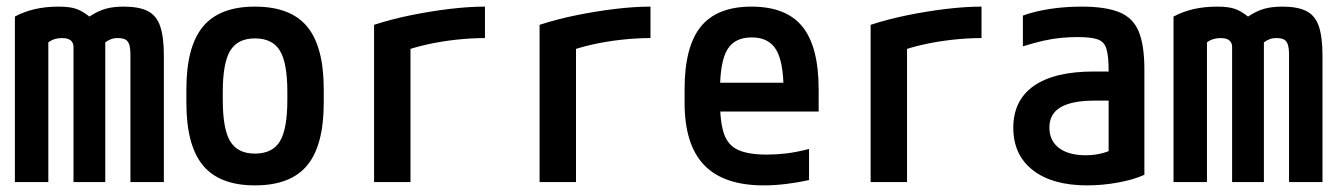

<svg xmlns="http://www.w3.org/2000/svg" viewBox="-20 -550 4040 580"><path d="M25 0V-500Q53 -515 85.5 -522.5Q118 -530 157 -530Q190 -530 209.5 -523.5Q229 -517 250 -500Q276 -517 299 -523.5Q322 -530 354 -530Q400 -530 426.5 -516.5Q453 -503 464 -470.5Q475 -438 475 -382V0H374V-383Q374 -404 370.5 -415Q367 -426 359 -430.5Q351 -435 335 -435Q324 -435 315 -431.5Q306 -428 298 -422V0H202V-408Q202 -417 198 -423Q194 -429 186.5 -432Q179 -435 167 -435Q143 -435 126 -422V0Z M750 10Q643 10 593 -50.5Q543 -111 543 -240V-280Q543 -409 593 -469.5Q643 -530 750 -530Q858 -530 908 -469.5Q958 -409 958 -280V-240Q958 -111 908 -50.5Q858 10 750 10ZM750 -86Q803 -86 825.5 -123Q848 -160 848 -248V-273Q848 -360 825.5 -397Q803 -434 750 -434Q698 -434 675.5 -397Q653 -360 653 -273V-248Q653 -160 675.5 -123Q698 -86 750 -86Z M1110 -475Q1162 -492 1221 -504Q1280 -516 1338 -523Q1396 -530 1445 -530V-435Q1403 -435 1357.5 -430Q1312 -425 1269.5 -415.5Q1227 -406 1193 -393L1220 -444V0H1110Z M1610 -475Q1662 -492 1721 -504Q1780 -516 1838 -523Q1896 -530 1945 -530V-435Q1903 -435 1857.5 -430Q1812 -425 1769.5 -415.5Q1727 -406 1693 -393L1720 -444V0H1610Z M2287 10Q2166 10 2107 -51.5Q2048 -113 2048 -240V-280Q2048 -409 2097 -469.5Q2146 -530 2250 -530Q2355 -530 2404 -469.5Q2453 -409 2453 -280V-213H2101V-300H2368L2347 -271V-276Q2347 -363 2324.5 -400Q2302 -437 2251 -437Q2199 -437 2177 -400Q2155 -363 2155 -276V-245Q2155 -181 2167 -146Q2179 -111 2210 -97Q2241 -83 2296 -83Q2325 -83 2355 -86.5Q2385 -90 2424 -100V-6Q2392 1 2356.5 5.5Q2321 10 2287 10Z M2610 -475Q2662 -492 2721 -504Q2780 -516 2838 -523Q2896 -530 2945 -530V-435Q2903 -435 2857.5 -430Q2812 -425 2769.5 -415.5Q2727 -406 2693 -393L2720 -444V0H2610Z M3264 10Q3159 10 3100 -36Q3041 -82 3041 -164Q3041 -247 3103 -290.5Q3165 -334 3285 -334H3382V-246H3286Q3218 -246 3184 -226Q3150 -206 3150 -165Q3150 -125 3179 -103Q3208 -81 3260 -81Q3288 -81 3313 -88Q3338 -95 3358 -109L3329 -49V-337Q3329 -380 3322.5 -402Q3316 -424 3296 -431Q3276 -438 3236 -438Q3209 -438 3184 -435.5Q3159 -433 3132 -427Q3105 -421 3070 -410V-503Q3106 -516 3151.5 -523Q3197 -530 3248 -530Q3320 -530 3361.5 -513Q3403 -496 3420 -454.5Q3437 -413 3437 -340V-22Q3404 -7 3357 1.5Q3310 10 3264 10Z M3525 0V-500Q3553 -515 3585.5 -522.5Q3618 -530 3657 -530Q3690 -530 3709.5 -523.5Q3729 -517 3750 -500Q3776 -517 3799 -523.5Q3822 -530 3854 -530Q3900 -530 3926.5 -516.5Q3953 -503 3964 -470.5Q3975 -438 3975 -382V0H3874V-383Q3874 -404 3870.5 -415Q3867 -426 3859 -430.5Q3851 -435 3835 -435Q3824 -435 3815 -431.5Q3806 -428 3798 -422V0H3702V-408Q3702 -417 3698 -423Q3694 -429 3686.5 -432Q3679 -435 3667 -435Q3643 -435 3626 -422V0Z"/></svg>

Font: M PLUS Code Latin Medium
Style: Regular
Weight: 500
Designer: Coji Morishita
Foundry: UNDERFOREST DESIGN
Version: Version 1.002; ttfautohint (v1.8.3)